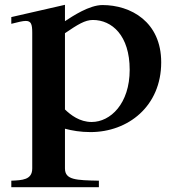

<svg xmlns="http://www.w3.org/2000/svg" viewBox="-20 -538 734 798"><path d="M27 -439C55 -446 74 -451 87 -451C109 -451 114 -438 114 -402V162C114 210 72 211 27 213V240H391V213C296 211 250 210 250 162V-3C280 5 315 11 356 11C512 11 650 -96 650 -279C650 -448 523 -517 406 -517C351 -517 282 -471 250 -450V-518L27 -467ZM250 -83V-400C303 -436 333 -455 366 -455C445 -455 519 -391 519 -248C519 -107 439 -31 361 -31C311 -31 274 -60 250 -83Z"/></svg>

Font: Ortica Linear
Style: Bold
Weight: 700
Designer: Benedetta Bovani
Foundry: Collletttivo
Version: Version 2.000;Glyphs 3.1.2 (3151)